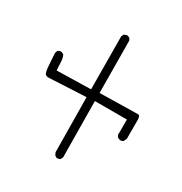

<svg xmlns="http://www.w3.org/2000/svg" viewBox="-149 -730 798 842"><g transform="rotate(30 250.0 -309.0)"><path d="M256.3 1.5Q266.6 1.5 272.9 -3.4L278.8 -14.6L275.9 -298.3H438V-230.5L437 -228.5Q437.5 -218.8 442.9 -210.9L454.6 -205.6Q456.5 -205.1 457.8 -205.1Q459 -205.1 460.7 -205.3Q462.4 -205.6 464.8 -206.1Q469.2 -207 472.7 -209.5L480 -225.6V-323.7Q478.5 -337.4 474.1 -341.8Q473.1 -342.8 471.7 -342.8Q470.2 -342.8 455.1 -342.8Q439.9 -342.8 275.9 -339.4L273.9 -602.5L269 -613.3L258.3 -618.7Q257.8 -618.7 255.4 -618.7Q252.9 -618.7 248.5 -617.4Q244.1 -616.2 239.7 -613.3L233.9 -602.5L235.8 -334.5L63.5 -330.6L61 -376.5Q60.1 -392.6 53.2 -406.7L42.5 -411.6Q41 -412.1 38.1 -412.1Q30.8 -412.1 24.4 -407.2Q20 -400.9 19 -392.6Q21 -366.2 22.5 -338.6Q23.9 -311 28.8 -296.9Q30.3 -293 32.2 -291Q37.1 -286.1 46.9 -285.6L235.8 -294.9L238.8 -17.6L245.6 -3.9L255.4 1.5Q255.9 1.5 256.3 1.5Z"/></g></svg>

Font: NaikaiFont
Style: Light
Weight: 300
Version: Version 1.89